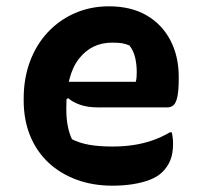

<svg xmlns="http://www.w3.org/2000/svg" viewBox="-20 -573 640 608"><path d="M325 -553Q395 -553 444 -524.5Q493 -496 519.5 -445.5Q546 -395 546 -329V-324Q546 -286 541.5 -266Q537 -246 529 -239.5Q521 -233 511 -233H288Q258 -233 234.5 -241Q211 -249 196 -262L176 -252L180 -314H410Q412 -321 412.5 -329.5Q413 -338 413 -345Q413 -369 408 -390.5Q403 -412 390 -429Q378 -434 367 -436Q356 -438 335 -438Q270 -438 230 -387Q190 -336 190 -232V-227Q190 -198 194.5 -174.5Q199 -151 208 -132Q232 -120 262.5 -114.5Q293 -109 337 -109Q370 -109 401 -113.5Q432 -118 461.5 -128Q491 -138 518 -154H524Q526 -145 527 -136Q528 -127 528 -118Q528 -87 519.5 -66Q511 -45 495 -29Q479 -13 454 -3.5Q429 6 399 10.5Q369 15 336 15Q274 15 222.5 -4Q171 -23 133.5 -58Q96 -93 75.5 -143Q55 -193 55 -255V-261Q55 -325 75 -378.5Q95 -432 131.5 -471Q168 -510 217.5 -531.5Q267 -553 325 -553Z"/></svg>

Font: Recursive Monospace Casual
Style: Bold
Weight: 700
Version: Version 1.047